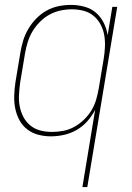

<svg xmlns="http://www.w3.org/2000/svg" viewBox="-20 -548 540 783"><path d="M316 215 368 -100Q355 -75 336 -53.5Q317 -32 292.5 -18Q268 -4 241 2Q214 8 188 8Q161 8 136 1.5Q111 -5 91 -20.5Q71 -36 59 -58.5Q47 -81 42 -106.5Q37 -132 38 -159Q39 -186 43 -213L63 -333Q67 -358 74.5 -382.5Q82 -407 95.5 -430Q109 -453 128 -472.5Q147 -492 170.5 -505Q194 -518 219.5 -523Q245 -528 270 -528Q298 -528 325 -520.5Q352 -513 371.5 -496Q391 -479 403 -455Q415 -431 419 -404L438 -520H458L336 215ZM192 -10Q215 -10 238.5 -14.5Q262 -19 283.5 -31Q305 -43 323 -60.5Q341 -78 353.5 -99Q366 -120 372.5 -143Q379 -166 383 -189L403 -309Q407 -333 408 -357.5Q409 -382 405 -405Q401 -428 390 -448.5Q379 -469 361.5 -483.5Q344 -498 321 -504Q298 -510 273 -510Q250 -510 226.5 -505Q203 -500 182 -488.5Q161 -477 143 -459Q125 -441 112.5 -420Q100 -399 93 -376Q86 -353 82 -330L62 -210Q59 -186 57.5 -161.5Q56 -137 60.5 -114Q65 -91 75.5 -71Q86 -51 103.5 -36.5Q121 -22 144 -16Q167 -10 192 -10Z"/></svg>

Font: Iosevka Thin
Style: Italic
Weight: 100
Italic angle: -9°
Monospace: yes
Designer: Belleve Invis
Foundry: Belleve Invis
Version: Version 32.5.0; ttfautohint (v1.8.4)